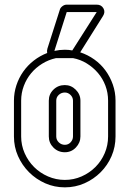

<svg xmlns="http://www.w3.org/2000/svg" viewBox="-20 -794 581 826"><path d="M325 -569Q358 -558 386 -538Q414 -518 434 -490.5Q454 -463 465.5 -430Q477 -397 477 -361V-207Q477 -162 460 -122.5Q443 -83 413 -53Q383 -23 343.5 -5.5Q304 12 259 12Q214 12 174.5 -5.5Q135 -23 105 -53Q75 -83 57.5 -122.5Q40 -162 40 -207V-361Q40 -395 50.5 -427Q61 -459 80 -486Q99 -513 125.5 -533.5Q152 -554 183 -566Q181 -575 184 -585L237 -751Q239 -760 248 -767Q257 -774 267 -774H396Q416 -774 425 -758Q434 -742 423 -725ZM221 -544Q189 -537 161.5 -520Q134 -503 114 -479Q94 -455 82.5 -424.5Q71 -394 71 -361V-207Q71 -169 86 -135Q101 -101 126.5 -75.5Q152 -50 186.5 -35Q221 -20 259 -20Q297 -20 331 -35Q365 -50 390.5 -75.5Q416 -101 430.5 -135Q445 -169 445 -207V-361Q445 -395 433.5 -425.5Q422 -456 401.5 -480Q381 -504 353.5 -521Q326 -538 294 -544H290ZM190 -361Q190 -389 210 -408.5Q230 -428 259 -428Q286 -428 306 -408Q326 -388 326 -361V-207Q326 -180 306.5 -159.5Q287 -139 259 -139Q230 -139 210 -159Q190 -179 190 -207ZM214 -575Q237 -580 259 -580Q276 -580 291 -577L396 -742H267ZM222 -207Q222 -192 233 -181.5Q244 -171 259 -171Q274 -171 284 -182Q294 -193 294 -207V-361Q294 -375 283.5 -385.5Q273 -396 259 -396Q244 -396 233 -386Q222 -376 222 -361Z"/></svg>

Font: Lichte PostBus
Style: Regular
Weight: 400
Designer: Peter Wiegel
Version: Version 1.001